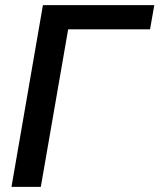

<svg xmlns="http://www.w3.org/2000/svg" viewBox="-20 -731 627 751"><path d="M566.9 -616.2H246.6L139.6 0H24.9L147.9 -710.9H583.5Z"/></svg>

Font: Roboto Mono Medium
Style: Italic
Weight: 500
Designer: Google
Version: Version 2.000985; 2015; ttfautohint (v1.3)